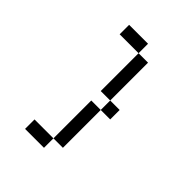

<svg xmlns="http://www.w3.org/2000/svg" viewBox="-198 -916 897 897"><g transform="rotate(45 250.0 -468.0)"><path d="M125 -187.5H250V-125H125ZM250 -437.5H312.5V-187.5H250ZM312.5 -500H375V-437.5H312.5V-500H250V-750H312.5ZM125 -812.5H250V-750H125Z"/></g></svg>

Font: HE신이문
Style: regular
Weight: 500
Monospace: yes
Designer: Taeyun An (WindowsTiger)
Version: v1.1